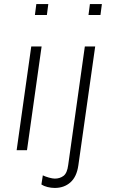

<svg xmlns="http://www.w3.org/2000/svg" viewBox="-20 -740 560 946"><path d="M211 -666H152L159 -720H218ZM113 0H62L134 -511H185ZM475 -666H416L423 -720H482ZM366 75Q358 131 327 158.5Q296 186 250 186Q232 186 214 181.5Q196 177 184 169L191 124Q203 130 221 135Q239 140 250 140Q275 140 293 126.5Q311 113 316 73L398 -511H449Z"/></svg>

Font: Chivo Thin Italic
Style: Regular
Weight: 100
Italic angle: -8.05°
Designer: Hector Gatti
Foundry: Omnibus-Type
Version: Version 1.007